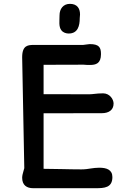

<svg xmlns="http://www.w3.org/2000/svg" viewBox="-20 -991 685 1011"><path d="M96.7 -55.2C96.7 -15.1 121.6 0 154.8 0H483.4C528.8 0 571.8 -2 571.8 -58.6C571.8 -97.2 541.5 -107.9 502.9 -107.9C486.3 -107.9 472.7 -106 459 -104C444.3 -101.6 428.2 -99.1 408.7 -99.1C337.9 -99.1 273.4 -102.1 209.5 -102.1V-394.5L516.1 -395C552.2 -395 578.1 -411.1 578.1 -445.8C578.1 -467.8 558.1 -499.5 522.9 -499.5C504.9 -499.5 488.8 -498 477.1 -496.6C468.3 -495.6 458.5 -494.6 451.2 -494.6C234.4 -494.6 222.2 -494.6 209.5 -495.1V-649.9H254.9C273.4 -649.9 293.5 -650.4 419.9 -650.4C432.6 -648.9 445.3 -648.9 452.6 -648.9C484.9 -648.9 511.7 -656.2 511.7 -706.1C511.7 -741.2 502 -758.8 452.6 -758.8C446.8 -758.8 429.2 -755.4 417.5 -754.4H160.2C128.9 -754.4 96.7 -753.9 96.7 -689.5L107.9 -105.5L103.5 -89.8C100.6 -79.6 96.7 -66.4 96.7 -55.2ZM341.8 -814.5C390.1 -814.5 399.9 -855.5 399.9 -895C400.9 -901.4 401.4 -909.2 401.4 -915C401.4 -946.3 386.7 -970.7 348.1 -970.7C312.5 -970.7 293.5 -943.4 293.5 -910.6C293.5 -880.9 288.1 -850.6 303.2 -831.5C313 -818.8 328.1 -814.5 341.8 -814.5Z"/></svg>

Font: Autour One
Style: Regular
Weight: 400
Designer: Eben Sorkin
Foundry: Eben Sorkin
Version: Version 1.002